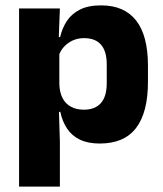

<svg xmlns="http://www.w3.org/2000/svg" viewBox="-20 -523 606 715"><path d="M351.5 11.5Q307.5 11.5 277.5 -3Q247.5 -17.5 229.8 -44.2Q212 -71 204.5 -106.5H165L201 -209.5Q202 -179 212.8 -158Q223.5 -137 243.8 -125.8Q264 -114.5 292 -114.5Q334 -114.5 355.8 -139.2Q377.5 -164 377.5 -213V-283Q377.5 -332 356.2 -356.5Q335 -381 293 -381Q269.5 -381 250.2 -372Q231 -363 217.8 -348.2Q204.5 -333.5 198.5 -314.5L163.5 -385H204Q211.5 -418 229 -444.8Q246.5 -471.5 277.5 -487.2Q308.5 -503 356.5 -503Q442.5 -503 486.8 -446.8Q531 -390.5 531 -278V-218Q531 -104.5 486.8 -46.5Q442.5 11.5 351.5 11.5ZM51 172V-491.5H203L198 -359L201 -341.5V-152.5L199 -126.5L203 5V172Z"/></svg>

Font: Anek Telugu Medium
Style: Bold
Weight: 700
Version: Version 1.003